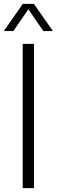

<svg xmlns="http://www.w3.org/2000/svg" viewBox="-40 -965 292 985"><path d="M76.5 0V-740H134.5V0ZM231.5 -805.5H182.5L105.5 -917.5L28.5 -805.5H-20.5L77 -945H134Z"/></svg>

Font: Encode Sans Condensed Light
Style: Regular
Weight: 300
Width: 3
Designer: Multiple Designers
Foundry: Impallari Type
Version: Version 2.000